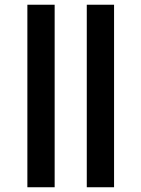

<svg xmlns="http://www.w3.org/2000/svg" viewBox="-20 -788 595 808"><path d="M95.2 0V-768.1H210V0ZM345.2 0V-768.1H460V0Z"/></svg>

Font: Open Sans Condensed
Style: Bold
Weight: 700
Width: 3
Designer: Monotype Design Team
Foundry: Monotype Imaging Inc.
Version: Version 3.003; ttfautohint (v1.8.4)